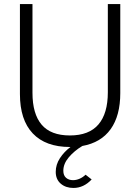

<svg xmlns="http://www.w3.org/2000/svg" viewBox="-20 -717 694 949"><path d="M78.5 -252V-697H140.5V-258.5Q140.5 -154 185.8 -100.8Q231 -47.5 325.5 -47.5Q420 -47.5 466.5 -101.8Q513 -156 513 -261V-697H574.5V-257Q574.5 -145 526.8 -78.5Q479 -12 387 4.5Q347 28.5 320 60.5Q293 92.5 293 127Q293 150 306.5 161.8Q320 173.5 341 173.5Q357 173.5 373.2 166.5Q389.5 159.5 403 146.5L433 170Q393.5 212 343 212Q305 212 280.2 190.8Q255.5 169.5 255.5 132.5Q255.5 96.5 276.2 64.8Q297 33 328.5 9.5H325.5Q205.5 9.5 142 -57.5Q78.5 -124.5 78.5 -252Z"/></svg>

Font: HK Grotesk Light
Style: Regular
Weight: 300
Designer: Alfredo Marco Pradil
Foundry: Hanken Design Co.
Version: Version 3.001